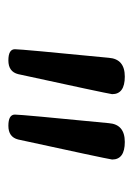

<svg xmlns="http://www.w3.org/2000/svg" viewBox="52 -1006 325 470"><g transform="rotate(90 215.0 -770.5)"><path d="M161 -652Q155 -628 127.5 -628Q100 -628 100 -644Q100 -660 121 -874Q124 -913 167 -913Q210 -913 210 -882Q207 -863 161 -652ZM321 -652Q315 -628 287.5 -628Q260 -628 260 -644Q260 -660 281 -874Q284 -913 327 -913Q370 -913 370 -882Q367 -863 321 -652Z"/></g></svg>

Font: Kite One
Style: Regular
Weight: 400
Designer: Eduardo Rodriguez Tunni
Foundry: Eduardo Rodriguez Tunni
Version: Version 1.001